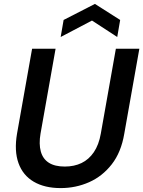

<svg xmlns="http://www.w3.org/2000/svg" viewBox="-20 -949 732 981"><path d="M290 12Q208 12 152.5 -20.5Q97 -53 74.5 -115.5Q52 -178 67 -266L144 -700H264L187 -266Q178 -213 188.5 -175Q199 -137 229.5 -117.5Q260 -98 311 -98Q359 -98 396.5 -116Q434 -134 459.5 -171.5Q485 -209 495 -266L572 -700H692L615 -266Q599 -171 551 -109.5Q503 -48 435 -18Q367 12 290 12ZM290 -760 305 -847 465 -929 594 -847 579 -760 450 -844Z"/></svg>

Font: DM Sans SemiBold
Style: Italic
Weight: 600
Italic angle: -10°
Designer: Colophon Foundry, Jonny Pinhorn
Foundry: Colophon Foundry
Version: Version 4.004;gftools[0.9.30]